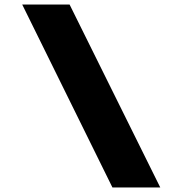

<svg xmlns="http://www.w3.org/2000/svg" viewBox="-20 -720 829 847"><path d="M476 107 78 -700H287L687 107Z"/></svg>

Font: Lexend Tera ExtraBold
Style: Regular
Weight: 800
Designer: Bonnie Shaver-Troup, Thomas Jockin
Foundry: Lexend
Version: Version 1.007